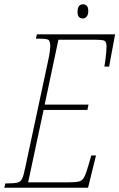

<svg xmlns="http://www.w3.org/2000/svg" viewBox="-42 -874 556 894"><path d="M-22 0 -17 -20H-7Q25 -20 40 -24Q55 -28 62 -44Q69 -60 76 -96L182 -591Q187 -613 189.5 -631Q192 -649 192 -656Q192 -683 183.5 -688.5Q175 -694 137 -694H125L130 -714H494L466 -564H444Q446 -575 448.5 -593Q451 -611 452.5 -628.5Q454 -646 454 -656Q454 -679 445 -684Q436 -689 397 -689H230L166 -387H370L365 -362H161L89 -25H273Q308 -25 324.5 -28.5Q341 -32 350 -49Q359 -66 370 -105L383 -150H405L368 0ZM344 -788Q319 -788 319 -818Q319 -854 345 -854Q355 -854 362 -847Q369 -840 369 -824Q369 -805 361.5 -796.5Q354 -788 344 -788Z"/></svg>

Font: Noto Serif ExtraCondensed Thin
Style: Italic
Weight: 100
Width: 2
Italic angle: -12°
Designer: Monotype Design Team
Foundry: Monotype Imaging Inc.
Version: Version 2.013